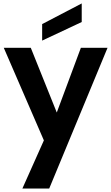

<svg xmlns="http://www.w3.org/2000/svg" viewBox="-20 -832 647 1116"><path d="M2 0ZM2 0ZM266 264H110L235 -16L2 -554H159L310 -178L450 -554H605ZM225 -596V-692L455 -812V-704Z"/></svg>

Font: Ulagadi Sans SemiBold
Style: Regular
Weight: 600
Designer: Ninad Kale (Devanagari), Jonny Pinhorn (Latin)
Foundry: Indian Type Foundry
Version: Version 3.01;March 29, 2020;FontCreator 12.0.0.2522 64-bit; 